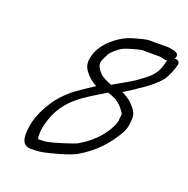

<svg xmlns="http://www.w3.org/2000/svg" viewBox="-116 -721 841 858"><g transform="rotate(20 304.5 -291.5)"><path d="M139.7 -25C134.7 -25 133.9 -25.5 132.9 -35.7C130.9 -58.6 133.9 -82.3 145.7 -118.5C181.8 -229 262.9 -269.3 358.4 -327.8C372.8 -322.5 387.6 -317.6 399.2 -310.8C418.4 -297.6 426 -290.8 438.6 -273.3C447.1 -261.6 448.4 -260.7 447.6 -250.3L445.7 -234C445.4 -224.9 443.3 -213.9 437.6 -201.8C409.7 -141.7 361 -98.4 308.2 -68.3C291.9 -59.9 204.3 -32.4 182.6 -28.7C174 -26.8 167.3 -26 161 -26H160.5C152.5 -25.4 145.3 -25 139.7 -25ZM552.8 -539.5C551.1 -524.2 536.7 -492.8 530 -485.8C512.6 -460.9 484.5 -442.9 456.5 -422.3C428 -403.7 392.8 -385.5 358.1 -364.8C337.9 -372.9 316.7 -382.3 304.6 -393.1C291.6 -406.2 278.1 -424.2 279.4 -441.9C280.3 -452.4 287.9 -466.7 295 -480.6L295.3 -481.5C300 -494.3 320.1 -512 335.3 -523.2C353.7 -536.6 364.8 -539.4 396.8 -548.7C412 -552.3 428.5 -558 436.2 -558H523.7C527.8 -558 541.5 -550.7 558 -552.5C555.5 -548.4 553.2 -543.3 552.8 -539.5ZM585.4 -571.7C600.4 -596.2 578.1 -602.6 571.4 -604.7L560.6 -606.6C557 -608.1 548.9 -610 542.6 -610H455.1C432.2 -610 406.9 -601 393.7 -597.9C362.7 -590.1 338.9 -580.4 312.7 -561.7C280.1 -538.5 242.9 -502.8 230.7 -454.8C222.6 -422.9 227.7 -403.2 241.9 -384.2C257.3 -363.7 273.8 -350.3 297.8 -336.7C271.5 -319.3 241.7 -299.5 214.8 -280.3C204.3 -272.8 193.8 -262.9 182.5 -252.9C135.4 -211 85.2 -128.5 78 -59.2C74.1 -27.9 67.4 27 120.8 27C127.9 27 134.1 26.7 143.6 26C153.1 25.9 166.1 24.5 180.8 21.5C195 18.6 217.1 12.9 250 3.8C284.6 -6.2 309.5 -15.5 327.5 -25.6C392 -63.6 444.3 -115.4 483.9 -186.9C498.1 -212.7 497.3 -237.6 499 -253.5C501.9 -281.7 480.5 -303.4 467.9 -317.2C454.2 -332.1 436.4 -341.8 417.1 -351.8C432.7 -361.1 465 -381.1 481.8 -394C507.7 -410.2 535.2 -431 558.9 -454.4L573.4 -470.8C589.9 -492.7 602.5 -526.6 608.6 -551C612.6 -567.3 597.7 -573.6 585.4 -571.7Z"/></g></svg>

Font: Take Off
Style: Moose
Weight: 400
Foundry: Cannot Into Space Fonts
Version: Version 0.89